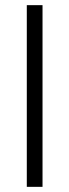

<svg xmlns="http://www.w3.org/2000/svg" viewBox="-20 -725 269 745"><path d="M84 0V-705H145V0Z"/></svg>

Font: Nunito Sans 12pt Light
Style: Regular
Weight: 300
Designer: Vernon Adams
Foundry: Vernon Adams
Version: Version 3.101;gftools[0.9.27]